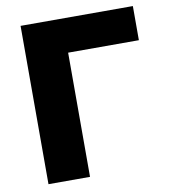

<svg xmlns="http://www.w3.org/2000/svg" viewBox="-80 -774 746 842"><g transform="rotate(-10 293.0 -352.5)"><path d="M68 0V-705H568V-553H253V0Z"/></g></svg>

Font: Nunito Sans 11pt Black
Style: Regular
Weight: 900
Version: Version 3.101;gftools[0.9.27]